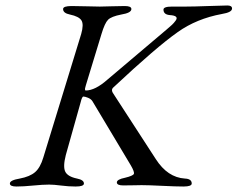

<svg xmlns="http://www.w3.org/2000/svg" viewBox="-20 -675 866 700"><path d="M649 5Q621 5 571 2.5Q521 0 496 0Q487 0 469.5 0.5Q452 1 429 1Q406 1 406 -10Q406 -21 436 -27Q465 -34 468 -41Q471 -48 457 -72L317 -306Q312 -314 301 -318.5Q290 -323 284 -323Q279 -323 274 -302L220 -110Q209 -67 218 -49Q227 -31 261 -24Q286 -19 286 -6Q286 5 256 5Q230 5 203 1.5Q176 -2 159 -2Q136 -2 100.5 1.5Q65 5 40 5Q16 5 16 -6Q16 -18 52 -24Q89 -31 108 -47.5Q127 -64 138 -101L276 -551Q286 -586 277 -600.5Q268 -615 235 -622Q210 -627 210 -642Q210 -653 241 -653Q267 -653 296 -652Q325 -651 344 -651Q360 -651 384 -652Q408 -653 435 -653Q459 -653 459 -642Q459 -628 422 -622Q386 -615 374 -603Q362 -591 350 -551L293 -364Q291 -358 290 -352.5Q289 -347 292 -345Q327 -345 372 -385L587 -567Q600 -578 607 -584.5Q614 -591 620.5 -600Q627 -609 621.5 -614Q616 -619 599 -620Q576 -622 576 -640Q576 -651 607 -651H657Q686 -651 739.5 -653Q793 -655 809 -655Q826 -655 826 -644Q826 -630 789 -624Q697 -607 628 -558Q551 -504 392 -355Q385 -348 391 -337L548 -95Q591 -28 654 -24Q679 -23 679 -6Q679 5 649 5Z"/></svg>

Font: EB Garamond 12
Style: Italic
Weight: 400
Italic angle: -17°
Version: Version 0.016; ttfautohint (v1.8.4)